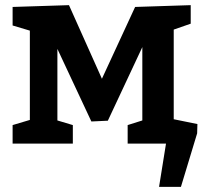

<svg xmlns="http://www.w3.org/2000/svg" viewBox="-20 -558 796 746"><path d="M263 -72V0H29V-72L96 -92V-439L29 -459V-531L248 -538L376 -252L505 -531L721 -538V-466L655 -443V-92L721 -72V0H476V-72L533 -90V-375L399 -89L335 -86L203 -368V-90ZM580 -110 747 -76 746 -40 683 168H598L625 0H557Z"/></svg>

Font: Bitter
Style: Bold
Weight: 700
Designer: Sol Matas, and Bitter project Authors
Foundry: Sol Matas
Version: Version 2.001